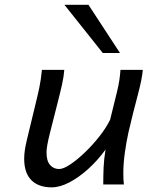

<svg xmlns="http://www.w3.org/2000/svg" viewBox="-20 -786 628 818"><path d="M507.8 0H419.9Q419.9 -36.1 421.4 -72.5Q422.9 -108.9 429.7 -148.9Q397 -103.5 356.7 -66.9Q316.4 -30.3 275.6 -9Q234.9 12.2 200.2 12.2Q144 12.2 113.5 -18.6Q83 -49.3 83 -109.9Q83 -128.4 86.2 -148.7Q89.4 -168.9 95.2 -192.9L129.4 -334.5Q140.6 -379.9 147.5 -412.6Q154.3 -445.3 158.7 -488.3H253.9Q252 -460.9 244.4 -426.5Q236.8 -392.1 224.1 -342.8Q205.1 -269 191.7 -215.1Q178.2 -161.1 178.2 -136.7Q178.2 -100.6 193.1 -83.3Q208 -65.9 231.9 -65.9Q250 -65.9 279.3 -85.4Q308.6 -105 341.6 -136.5Q374.5 -168 403.3 -204.6Q432.1 -241.2 449.2 -275.9Q467.8 -350.6 479.2 -397.9Q490.7 -445.3 493.2 -488.3H588.4Q585.4 -449.7 566.4 -378.9Q547.4 -308.1 527.3 -222.2Q518.1 -180.7 511.7 -134.3Q505.4 -87.9 505.4 -48.8Q505.4 -35.2 505.9 -22.9Q506.3 -10.7 507.8 0ZM254.4 -765.6H356.9L491.2 -560.1H418Z"/></svg>

Font: Andika
Style: Italic
Weight: 400
Italic angle: -14°
Designer: Victor Gaultney, Annie Olsen, Julie Remington, Don Collingsworth, Eric Hays, Becca Hirsbrunner
Foundry: SIL International
Version: Version 6.101